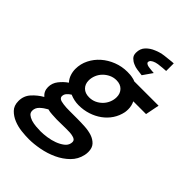

<svg xmlns="http://www.w3.org/2000/svg" viewBox="-298 -854 1181 1181"><g transform="rotate(45 292.0 -264.0)"><path d="M388 -349Q388 -381 368 -401.5Q348 -422 313 -422Q288 -422 266 -411.5Q244 -401 227.5 -384Q211 -367 202 -345Q193 -323 193 -300Q193 -268 213 -248Q233 -228 268 -228Q294 -228 315.5 -238Q337 -248 353.5 -265Q370 -282 379 -304Q388 -326 388 -349ZM122 121Q142 127 164.5 129Q187 131 205 131Q230 131 260.5 126.5Q291 122 318 112Q345 102 365.5 86.5Q386 71 390 49Q391 45 391 38Q391 19 365 13Q351 9 335.5 8.5Q320 8 306 8Q290 8 268.5 8.5Q247 9 224 9Q204 8 182.5 7Q161 6 144 1Q118 15 98.5 33.5Q79 52 79 77Q79 94 90.5 104Q102 114 122 121ZM395 -494H607L589 -403H478Q491 -377 491 -346Q491 -339 490.5 -333Q490 -327 489 -320Q481 -281 460 -249.5Q439 -218 408 -195.5Q377 -173 338.5 -160.5Q300 -148 257 -148Q218 -148 181 -164Q165 -154 155 -142Q145 -130 145 -115Q145 -104 154.5 -97Q164 -90 189 -87Q201 -85 215 -84.5Q229 -84 244 -84H310Q343 -84 376.5 -82Q410 -80 438 -71Q467 -61 485 -41.5Q503 -22 503 13Q503 28 500 41Q490 88 456 121.5Q422 155 376.5 176Q331 197 280.5 206.5Q230 216 188 216Q158 216 122.5 212Q87 208 55 195Q23 182 0 158.5Q-23 135 -23 95Q-23 50 6 18Q35 -14 72 -35Q45 -58 45 -94Q45 -129 67 -157Q89 -185 117 -204Q100 -223 92.5 -246Q85 -269 85 -292Q85 -336 104.5 -375Q124 -414 157 -443Q190 -472 233.5 -489Q277 -506 325 -506Q337 -506 349.5 -505Q362 -504 374 -501Q379 -500 382.5 -499Q386 -498 391 -496Q393 -496 395 -494ZM489 -678 475 -677Q468 -676 460 -676Q452 -676 442 -674Q424 -673 406 -668Q371 -657 371 -637Q371 -629 385 -623Q393 -620 403 -619Q413 -618 421 -617L444 -615L401 -553L392 -554Q377 -556 358 -558.5Q339 -561 322 -569Q305 -576 291.5 -589.5Q278 -603 278 -626Q278 -662 299.5 -684.5Q321 -707 351 -719Q380 -732 413.5 -736.5Q447 -741 473 -743L489 -744Z"/></g></svg>

Font: Codetta
Style: Bold Italic
Weight: 700
Italic angle: -11°
Designer: Ulrich Proeller
Foundry: PROSA GmbH
Version: Version 2.00;September 29, 2018;FontCreator 11.5.0.2427 64-b